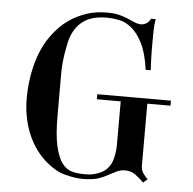

<svg xmlns="http://www.w3.org/2000/svg" viewBox="-52 -767 839 834"><g transform="rotate(5 367.5 -350.5)"><path d="M574 -705H594Q590 -679 589.5 -658Q589 -637 589 -603Q589 -584 589 -569.5Q589 -555 589.5 -541.5Q590 -528 590.5 -514Q591 -500 592 -482H570Q560 -555 538.5 -597Q517 -639 490.5 -660.5Q464 -682 435.5 -687.5Q407 -693 383 -693Q363 -693 342.5 -690Q322 -687 302 -678Q282 -669 264 -651.5Q246 -634 233 -604Q227 -591 222.5 -570.5Q218 -550 214 -526.5Q210 -503 208 -479.5Q206 -456 206 -437V-250Q206 -167 217 -118.5Q228 -70 246.5 -45Q265 -20 290 -13.5Q315 -7 344 -7Q351 -7 363 -7.5Q375 -8 389.5 -12Q404 -16 418.5 -23Q433 -30 445 -44Q461 -62 467.5 -90.5Q474 -119 474 -147V-336H370V-358H691V-336H590V-63Q590 -47 599.5 -33Q609 -19 620 -9L601 7Q584 -11 564.5 -25Q545 -39 519 -39Q500 -39 483.5 -31Q467 -23 450 -14Q433 -4 408 5Q383 14 337 14Q304 14 259.5 2Q215 -10 169 -52Q119 -99 92.5 -167Q66 -235 66 -316Q66 -349 70 -384Q74 -419 82.5 -453.5Q91 -488 104.5 -520.5Q118 -553 137 -581Q150 -601 171.5 -624.5Q193 -648 223 -668Q253 -688 292.5 -701.5Q332 -715 381 -715Q413 -715 433 -710Q453 -705 470 -698Q489 -690 504 -683.5Q519 -677 533 -677Q544 -677 555.5 -683.5Q567 -690 574 -705Z"/></g></svg>

Font: EIisabethische
Style: Book
Weight: 400
Designer: Salychow
Version: Version 1.3